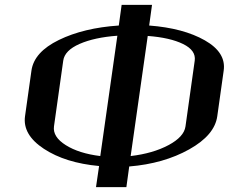

<svg xmlns="http://www.w3.org/2000/svg" viewBox="-20 -770 942 790"><path d="M743.2 -250 781.2 -520.5Q787.1 -562.5 733.4 -588.9Q679.7 -615.2 587.9 -622.1L517.6 -127.9Q609.4 -138.7 673.3 -172.9Q737.3 -207 743.2 -250ZM605.5 -750 593.8 -665Q734.4 -654.3 822.8 -604Q911.1 -553.7 900.4 -479.5L874 -292Q863.3 -213.9 758.3 -155.3Q653.3 -96.7 511.7 -85L500 0H375L387.7 -86.9Q249 -99.6 160.6 -157.7Q72.3 -215.8 83 -292L109.4 -479.5Q120.1 -555.7 222.2 -605.5Q324.2 -655.3 468.8 -665L480.5 -750ZM392.6 -127.9 462.9 -623Q369.1 -616.2 307.6 -589.4Q246.1 -562.5 240.2 -520.5L202.1 -250Q196.3 -207 250.5 -172.9Q304.7 -138.7 392.6 -127.9Z"/></svg>

Font: okolaks
Style: BoldItalic
Weight: 600
Width: 8
Italic angle: -8°
Version: Version 000.6.0